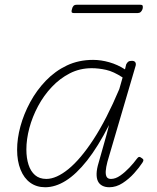

<svg xmlns="http://www.w3.org/2000/svg" viewBox="-20 -771 662 808"><path d="M170 17Q134 17 107.5 -2Q81 -21 66.5 -57Q52 -93 52 -141Q52 -188 66 -239.5Q80 -291 107 -341Q134 -391 173 -431.5Q212 -472 261.5 -495.5Q311 -519 372 -519Q405 -519 440 -509Q475 -499 506 -479L511 -500Q515 -508 520 -511.5Q525 -515 535 -515Q545 -515 549 -509.5Q553 -504 551 -495L432 -90Q426 -67 425 -51Q424 -35 429 -26.5Q434 -18 447 -18Q466 -18 486 -32Q506 -46 524.5 -65.5Q543 -85 556 -103Q561 -110 565.5 -110.5Q570 -111 576 -106Q584 -101 583.5 -96.5Q583 -92 579 -86Q566 -66 544.5 -42Q523 -18 496 -0.5Q469 17 440 17Q423 17 410.5 10.5Q398 4 392 -8.5Q386 -21 386.5 -40.5Q387 -60 395 -86Q406 -126 417.5 -165.5Q429 -205 439 -245Q392 -153 346.5 -95.5Q301 -38 257 -10.5Q213 17 170 17ZM91 -142Q91 -106 100 -78Q109 -50 127.5 -34Q146 -18 175 -18Q217 -18 268 -59.5Q319 -101 373.5 -184.5Q428 -268 482 -396L496 -445Q458 -470 426.5 -477Q395 -484 366 -484Q316 -484 274 -462.5Q232 -441 198 -405Q164 -369 140 -324Q116 -279 103.5 -232Q91 -185 91 -142ZM292 -716Q283 -716 281.5 -720Q280 -724 283 -733Q285 -742 289.5 -746.5Q294 -751 303 -751H570Q579 -751 580.5 -746.5Q582 -742 580 -733Q577 -725 572 -720.5Q567 -716 559 -716Z"/></svg>

Font: Playwrite AU QLD Thin
Style: Regular
Weight: 250
Designer: Veronika Burian, José Scaglione
Foundry: TypeTogether
Version: Version 1.002